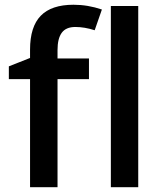

<svg xmlns="http://www.w3.org/2000/svg" viewBox="-20 -785 682 805"><path d="M353 -453.1H221.2V0H106V-453.1H17.1V-506.8L106 -542V-577.1Q106 -672.9 150.9 -719Q195.8 -765.1 288.1 -765.1Q348.6 -765.1 407.2 -745.1L377 -658.2Q334.5 -671.9 295.9 -671.9Q256.8 -671.9 239 -647.7Q221.2 -623.5 221.2 -575.2V-540H353ZM559.6 0H444.8V-759.8H559.6Z"/></svg>

Font: f1_58959          
Style: Regular
Weight: 600
Foundry: Ascender Corporation
Version: Version 1.10